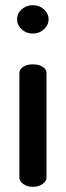

<svg xmlns="http://www.w3.org/2000/svg" viewBox="-20 -723 255 743"><path d="M46 -648Q46 -671 64 -687Q82 -703 107 -703Q132 -703 150 -687Q168 -671 168 -648Q168 -626 150 -609.5Q132 -593 107 -593Q82 -593 64 -609.5Q46 -626 46 -648ZM55 -35V-440Q55 -455 69.5 -464.5Q84 -474 107 -474Q130 -474 145 -464.5Q160 -455 160 -440V-35Q160 -22 144.5 -11Q129 0 107 0Q85 0 70 -11Q55 -22 55 -35Z"/></svg>

Font: TerminalDosisSemiBold
Style: Bold
Weight: 600
Designer: EdgarTolentino, PabloImpallari, IginoMarini
Foundry: EdgarTolentino, PabloImpallari, IginoMarini
Version: Version 1.006